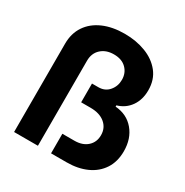

<svg xmlns="http://www.w3.org/2000/svg" viewBox="-169 -873 970 1008"><g transform="rotate(30 315.5 -368.5)"><path d="M54.2 0V-535.6Q54.2 -598.1 85 -643.6Q115.7 -689 171.1 -713.1Q226.6 -737.3 300.8 -737.3Q370.1 -737.3 428 -715.1Q485.8 -692.9 520.5 -649.2Q555.2 -605.5 555.2 -541.5Q555.2 -484.4 526.9 -444.1Q498.5 -403.8 449.2 -389.6V-381.8Q520 -376.5 562 -326.4Q604 -276.4 604 -200.2Q604 -137.2 574.7 -92.3Q545.4 -47.4 493.2 -23.7Q440.9 0 372.6 0H278.3V-118.7H351.1Q399.9 -118.7 429 -144.8Q458 -170.9 458 -213.4Q458 -257.3 425.8 -284.2Q393.6 -311 338.4 -311H281.2V-424.8H319.8Q359.9 -424.8 383.8 -453.1Q407.7 -481.4 407.7 -520Q407.7 -561 380.6 -588.1Q353.5 -615.2 305.2 -615.2Q257.8 -615.2 228.3 -588.1Q198.7 -561 198.7 -515.6V0Z"/></g></svg>

Font: Inter Display
Style: Bold
Weight: 700
Designer: Rasmus Andersson
Foundry: rsms
Version: Version 4.001;git-9221beed3